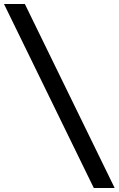

<svg xmlns="http://www.w3.org/2000/svg" viewBox="-31 -818 597 966"><path d="M-11 -798 441 128H546L94 -798Z"/></svg>

Font: Mission Medium
Style: Regular
Weight: 500
Version: Version 1.000;FEAKit 1.0